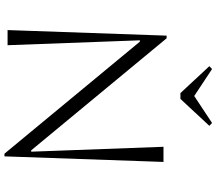

<svg xmlns="http://www.w3.org/2000/svg" viewBox="-75 -883 972 862"><g transform="rotate(90 411.0 -452.0)"><path d="M115 0 140 -714H152L655 -106H661L639 -700H707L682 14H670L167 -594H161L183 0ZM398 -776 277 -906 290 -918 411 -838 532 -918 545 -906 424 -776Z"/></g></svg>

Font: Aboreto
Style: Regular
Weight: 400
Designer: Dominik Jáger
Foundry: Dominik Jáger
Version: Version 1.001; ttfautohint (v1.8.4.7-5d5b)